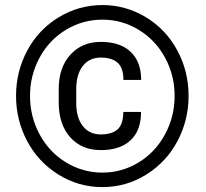

<svg xmlns="http://www.w3.org/2000/svg" viewBox="-20 -741 826 771"><path d="M546.4 -291.5Q546.4 -216.8 504.2 -177.5Q461.9 -138.2 384.8 -138.2Q308.1 -138.2 262 -189.7Q215.8 -241.2 215.8 -330.1V-383.8Q215.8 -469.7 262.5 -521.2Q309.1 -572.8 384.8 -572.8Q462.9 -572.8 504.9 -532.7Q546.9 -492.7 546.9 -419.9H475.6Q475.6 -468.3 452.4 -489Q429.2 -509.8 384.8 -509.8Q338.9 -509.8 312.5 -476.1Q286.1 -442.4 286.1 -382.3V-327.1Q286.1 -268.6 312.5 -234.9Q338.9 -201.2 384.8 -201.2Q429.7 -201.2 452.4 -221.7Q475.1 -242.2 475.1 -291.5ZM100.6 -356Q100.6 -272 139.6 -200.4Q178.7 -128.9 245.8 -88.4Q313 -47.9 391.1 -47.9Q469.2 -47.9 536.1 -88.4Q603 -128.9 642.1 -200.4Q681.2 -272 681.2 -356Q681.2 -439 642.6 -509.8Q604 -580.6 536.9 -621.3Q469.7 -662.1 391.1 -662.1Q313 -662.1 245.6 -621.8Q178.2 -581.5 139.4 -510.3Q100.6 -439 100.6 -356ZM44.4 -356Q44.4 -454.6 90.1 -539.1Q135.7 -623.5 216.6 -672.1Q297.4 -720.7 391.1 -720.7Q484.9 -720.7 565.4 -672.1Q646 -623.5 691.7 -539.1Q737.3 -454.6 737.3 -356Q737.3 -259.8 693.4 -175.8Q649.4 -91.8 568.6 -40.8Q487.8 10.3 391.1 10.3Q294.9 10.3 214.1 -40.3Q133.3 -90.8 88.9 -174.8Q44.4 -258.8 44.4 -356Z"/></svg>

Font: Roboto
Style: Regular
Weight: 400
Designer: Google
Version: Version 2.001047; 2015